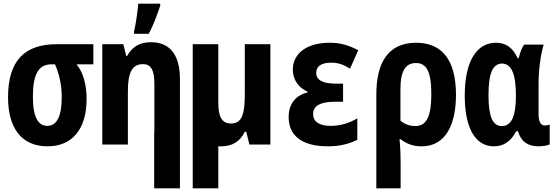

<svg xmlns="http://www.w3.org/2000/svg" viewBox="-20 -791 3040 1051"><path d="M240 10C372 10 454 -80 454 -249C454 -322 438 -392 399 -439H491V-549H290C115 -549 24 -459 24 -259C24 -91 97 10 240 10ZM239 -102C189 -102 160 -150 160 -261C160 -383 190 -439 262 -439H281C306 -383 318 -321 318 -260C318 -154 291 -102 239 -102Z M714 -620V-606H794C821 -655 840 -711 857 -759V-771H737C735 -744 722 -647 714 -620ZM540 0H680V-292C680 -397 705 -440 763 -440C804 -440 825 -410 825 -334V-68H824V240H965V0V-358C965 -496 906 -560 806 -560C742 -560 702 -532 676 -485H671L655 -549H540Z M1191 10C1252 10 1295 -17 1320 -70H1328L1345 0H1460V-549H1320V-275C1320 -161 1302 -115 1245 -115C1194 -115 1175 -152 1175 -230V-549H1035V240H1175V9C1180 10 1185 10 1191 10Z M1775 10C1836 10 1889 -2 1936 -26V-143C1890 -116 1841 -102 1791 -102C1730 -102 1694 -123 1694 -167C1694 -208 1727 -234 1814 -234H1858V-333H1823C1752 -333 1711 -349 1711 -393C1711 -430 1742 -448 1793 -448C1832 -448 1861 -437 1896 -415L1941 -516C1885 -546 1837 -557 1784 -557C1662 -557 1583 -500 1583 -410C1583 -349 1621 -307 1663 -290V-285C1608 -272 1560 -231 1560 -150C1560 -56 1623 10 1775 10Z M2040 -274V240H2173V104C2173 67 2172 20 2167 -29H2173C2206 -3 2243 10 2288 10C2422 10 2476 -113 2476 -272C2476 -462 2400 -557 2258 -557C2101 -557 2040 -443 2040 -274ZM2253 -101C2223 -101 2192 -112 2172 -131V-303C2172 -403 2200 -446 2257 -446C2314 -446 2341 -401 2341 -276C2341 -148 2312 -101 2253 -101Z M2684 10C2738 10 2777 -18 2806 -73H2815C2832 -17 2868 10 2927 10C2954 10 2983 4 2989 -1V-109C2982 -106 2972 -104 2964 -104C2940 -104 2928 -123 2928 -167V-333C2928 -407 2939 -489 2956 -547H2849C2837 -531 2827 -504 2819 -472H2814C2787 -529 2751 -557 2695 -557C2590 -557 2524 -457 2524 -268C2524 -93 2580 10 2684 10ZM2727 -101C2676 -101 2654 -154 2654 -270C2654 -386 2676 -443 2728 -443C2779 -443 2804 -386 2804 -272V-265C2804 -154 2779 -101 2727 -101Z"/></svg>

Font: Noto Sans Mono ExtraCondensed ExtraBold
Style: Regular
Weight: 800
Width: 2
Designer: Monotype Design Team
Foundry: Monotype Imaging Inc.
Version: Version 2.014